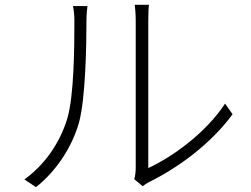

<svg xmlns="http://www.w3.org/2000/svg" viewBox="-20 -762 1040 795"><path d="M536 -20 571 9C577 4 587 -3 601 -10C718 -68 854 -167 943 -289L912 -333C831 -210 693 -112 594 -66C594 -79 594 -623 594 -675C594 -709 595 -731 597 -742H538C539 -731 542 -709 542 -675C542 -623 542 -108 542 -67C542 -51 540 -34 536 -20ZM81 -19 129 13C212 -53 277 -150 307 -254C334 -353 338 -570 338 -676C338 -699 340 -721 342 -737H282C286 -718 288 -699 288 -676C288 -569 287 -364 258 -269C226 -166 163 -78 81 -19Z"/></svg>

Font: Noto Sans HK Light
Style: Regular
Weight: 300
Designer: Ryoko NISHIZUKA 西塚涼子 (kana, bopomofo & ideographs); Paul D. Hunt (Latin, Greek & Cyrillic); Sandoll Communications 산돌커뮤니
Foundry: Adobe
Version: Version 2.004;hotconv 1.0.118;makeotfexe 2.5.65603